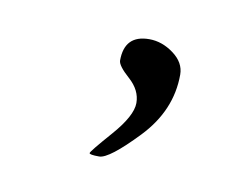

<svg xmlns="http://www.w3.org/2000/svg" viewBox="-34 -102 262 221"><g transform="rotate(10 97.0 8.5)"><path d="M168 -29Q168 13 136 46.5Q104 80 92.5 80Q81 80 81 78Q81 76 102.5 51.5Q124 27 124 12Q124 -3 110.5 -15Q97 -27 97 -33Q97 -63 126 -63Q141 -63 154.5 -53Q168 -43 168 -29Z"/></g></svg>

Font: Alex Brush
Style: Regular
Weight: 400
Designer: Robert E. Leuschke
Foundry: Robert E. Leuschke
Version: Version 1.003